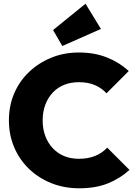

<svg xmlns="http://www.w3.org/2000/svg" viewBox="-20 -1004 732 1035"><path d="M407 11Q326 11 257 -16.5Q188 -44 136.5 -93.5Q85 -143 56.5 -210Q28 -277 28 -355Q28 -434 56.5 -500.5Q85 -567 136.5 -616Q188 -665 256.5 -693Q325 -721 405 -721Q489 -721 556 -694.5Q623 -668 674 -621L554 -501Q529 -529 492 -545Q455 -561 405 -561Q362 -561 326.5 -547Q291 -533 265 -505.5Q239 -478 224.5 -440Q210 -402 210 -355Q210 -308 224.5 -270Q239 -232 265 -204.5Q291 -177 326.5 -162.5Q362 -148 405 -148Q455 -148 493 -163.5Q531 -179 558 -208L678 -88Q626 -41 560.5 -15Q495 11 407 11ZM316 -756 266 -842 441 -984 524 -848Z"/></svg>

Font: Outfit ExtraBold
Style: Regular
Weight: 800
Designer: Rodrigo Fuenzalida
Foundry: fragTYPE
Version: Version 1.100;gftools[0.9.27]